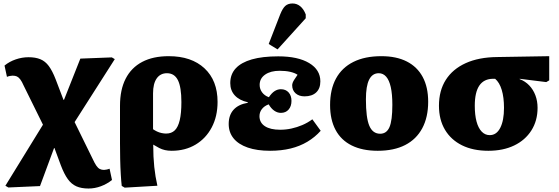

<svg xmlns="http://www.w3.org/2000/svg" viewBox="-20 -853 3217 1104"><path d="M489 231Q448 231 419.5 218.5Q391 206 370 177Q349 148 330 98L293 -2H291L210 217L28 225L11 215L227 -136L116 -361Q106 -384 96.5 -396.5Q87 -409 77 -413.5Q67 -418 52 -418Q46 -418 36 -416Q26 -414 20 -411L6 -476Q34 -499 70.5 -511.5Q107 -524 144 -524Q184 -524 212 -512.5Q240 -501 260.5 -473.5Q281 -446 300 -397L345 -279H348L442 -516L623 -523L640 -513L409 -151L513 61Q524 85 533.5 99Q543 113 553.5 118.5Q564 124 578 124Q583 124 593 122Q603 120 610 117L624 182Q595 205 560 218Q525 231 489 231Z M697 226 680 216Q677 191 674.5 150Q672 109 671 62Q670 15 670 -28V-245Q670 -337 702.5 -400.5Q735 -464 797.5 -497Q860 -530 950 -530Q1081 -530 1156 -460Q1231 -390 1231 -267Q1231 -184 1197.5 -120.5Q1164 -57 1104.5 -21.5Q1045 14 967 14Q946 14 928.5 10Q911 6 895.5 -2Q880 -10 862 -21H861Q861 15 862.5 46.5Q864 78 867 106.5Q870 135 874.5 162Q879 189 885 215ZM935 -85Q966 -85 985 -103.5Q1004 -122 1013.5 -162Q1023 -202 1023 -266Q1023 -352 1003 -392Q983 -432 940 -432Q902 -432 881 -402Q860 -372 860 -316V-110Q870 -103 882.5 -97Q895 -91 909 -88Q923 -85 935 -85Z M1533 14Q1458 14 1404.5 -4.5Q1351 -23 1323 -57.5Q1295 -92 1295 -140Q1295 -191 1323 -222Q1351 -253 1405 -262V-265Q1356 -276 1330 -304.5Q1304 -333 1304 -375Q1304 -426 1335.5 -460Q1367 -494 1428 -511.5Q1489 -529 1580 -529Q1693 -529 1757.5 -490.5Q1822 -452 1822 -385Q1822 -344 1798 -321.5Q1774 -299 1731 -299Q1699 -299 1679.5 -316.5Q1660 -334 1660 -363Q1660 -369 1663 -377.5Q1666 -386 1673.5 -397Q1681 -408 1691 -423Q1675 -434 1648.5 -440Q1622 -446 1588 -446Q1536 -446 1504.5 -424Q1473 -402 1473 -365Q1473 -341 1487 -322Q1501 -303 1526 -294Q1542 -318 1559 -329Q1576 -340 1595 -340Q1623 -340 1639.5 -321.5Q1656 -303 1656 -273Q1656 -242 1639.5 -223Q1623 -204 1595 -204Q1575 -204 1557 -216.5Q1539 -229 1525 -253Q1500 -244 1486 -226Q1472 -208 1472 -185Q1472 -148 1503 -127.5Q1534 -107 1591 -107Q1624 -107 1656 -114Q1688 -121 1718.5 -134Q1749 -147 1776 -167L1824 -101Q1791 -64 1747.5 -38Q1704 -12 1650.5 1Q1597 14 1533 14ZM1576 -569 1525 -600 1591 -770Q1605 -805 1620.5 -819Q1636 -833 1662 -833Q1687 -833 1706.5 -817Q1726 -801 1738 -770V-748Z M2152 14Q2064 14 2002.5 -16.5Q1941 -47 1909.5 -106Q1878 -165 1878 -249Q1878 -339 1912 -401.5Q1946 -464 2012 -497Q2078 -530 2173 -530Q2259 -530 2319 -499.5Q2379 -469 2410.5 -410.5Q2442 -352 2442 -268Q2442 -179 2408 -115.5Q2374 -52 2309.5 -19Q2245 14 2152 14ZM2166 -84Q2203 -84 2219.5 -122Q2236 -160 2236 -250Q2236 -312 2227 -352Q2218 -392 2200.5 -412Q2183 -432 2158 -432Q2121 -432 2102.5 -395Q2084 -358 2084 -282Q2084 -176 2103.5 -130Q2123 -84 2166 -84Z M2788 14Q2700 14 2636.5 -17.5Q2573 -49 2538.5 -107Q2504 -165 2504 -245Q2504 -332 2543.5 -394Q2583 -456 2658 -490Q2733 -524 2839 -525L3138 -530V-391L3121 -381L2968 -400V-398Q3000 -386 3023 -362Q3046 -338 3058.5 -305Q3071 -272 3071 -233Q3071 -159 3035.5 -103Q3000 -47 2936.5 -16.5Q2873 14 2788 14ZM2796 -76Q2835 -76 2856.5 -118Q2878 -160 2878 -233Q2878 -293 2865 -336Q2852 -379 2827 -400H2816Q2763 -400 2736.5 -361.5Q2710 -323 2710 -245Q2710 -192 2720 -154.5Q2730 -117 2749.5 -96.5Q2769 -76 2796 -76Z"/></svg>

Font: Literata 18pt ExtraBold
Style: Regular
Weight: 800
Designer: Latin by Veronika Burian and Jose Scaglione. Greek by Irene Vlachou. Cyrillic by Vera Evstafieva.
Foundry: TypeTogether
Version: Version 3.103;gftools[0.9.29]